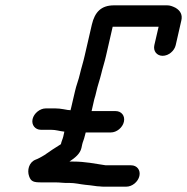

<svg xmlns="http://www.w3.org/2000/svg" viewBox="-20 -672 700 719"><path d="M133 -186H170C191 -186 201 -181 221 -179L217 -161C215 -152 210 -142 208 -132C191 -122 163 -103 146 -91C140 -87 120 -76 113 -74C88 -64 81 -34 89 -12C96 8 106 11 135 11H188C206 11 221 14 239 13C262 13 279 18 299 20C301 20 315 22 318 22C331 23 340 26 353 26C359 27 365 27 371 27H453C475 27 497 9 502 -13C507 -35 493 -53 471 -53H376C336 -59 299 -67 254 -67H240C261 -81 280 -96 285 -118L288 -132C290 -141 295 -151 297 -161L301 -176H395C417 -176 439 -194 444 -216C449 -238 435 -256 413 -256H323L333 -300C336 -310 339 -320 341 -330C345 -349 354 -374 359 -395C364 -417 372 -440 377 -463L402 -572H574L558 -503C553 -481 567 -463 589 -463C611 -463 633 -481 638 -503L659 -595C664 -616 656 -632 637 -643C625 -649 616 -652 606 -652H407C359 -652 335 -627 324 -580L297 -463C292 -440 284 -416 279 -394C275 -375 265 -350 261 -331C257 -312 251 -290 247 -271L244 -259C241 -260 238 -260 235 -260L218 -263C207 -265 197 -266 188 -266H151C130 -266 107 -248 102 -226C97 -204 112 -186 133 -186Z"/></svg>

Font: Electronic
Style: ExBdIt
Weight: 800
Version: Version 1.011